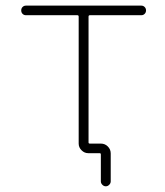

<svg xmlns="http://www.w3.org/2000/svg" viewBox="-20 -567 589 685"><path d="M339.8 -54.7Q354.5 -54.7 364.7 -44.4Q375 -34.2 375 -19.5V80.1Q375 86.9 369.6 92.3Q364.3 97.7 357.4 97.7Q350.6 97.7 345.2 92.3Q339.8 86.9 339.8 80.1V-15.6Q339.8 -20.5 335.9 -20.5H294.9Q281.2 -20.5 271 -30.8Q260.7 -41 260.7 -54.7V-507.8Q260.7 -512.7 255.9 -512.7H72.3Q65.4 -512.7 60.5 -517.6Q55.7 -522.5 55.7 -529.8Q55.7 -537.1 60.5 -542Q65.4 -546.9 72.3 -546.9H484.4Q491.2 -546.9 496.1 -542Q501 -537.1 501 -529.8Q501 -522.5 496.1 -517.6Q491.2 -512.7 484.4 -512.7H300.8Q295.9 -512.7 295.9 -507.8V-58.6Q295.9 -54.7 300.8 -54.7Z"/></svg>

Font: Gen Jyuu Gothic ExtraLight
Style: Regular
Weight: 100
Designer: [Source Han Sans]
Ryoko NISHIZUKA  (kana & ideographs); Paul D. Hunt (Latin, Greek & Cyrillic); Wenlong ZHANG  (bopomofo
Version: Version 1.002.20150607